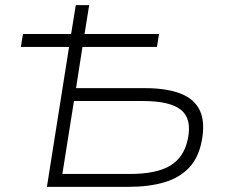

<svg xmlns="http://www.w3.org/2000/svg" viewBox="-20 -725 885 745"><path d="M162 0 248 -543H61L69 -593H256L274 -705H326L308 -593H597L589 -543H300L275 -383H542Q627 -383 681.5 -361.5Q736 -340 756.5 -294Q777 -248 762 -174Q749 -111 712.5 -73Q676 -35 617 -17.5Q558 0 478 0ZM222 -50H484Q586 -50 640 -82Q694 -114 709 -186Q725 -264 682.5 -298.5Q640 -333 535 -333H267Z"/></svg>

Font: Nunito Sans 7pt SemiExpanded ExtraLight
Style: Italic
Weight: 250
Width: 6
Italic angle: -9°
Designer: Vernon Adams
Foundry: Vernon Adams
Version: Version 3.101;gftools[0.9.27]